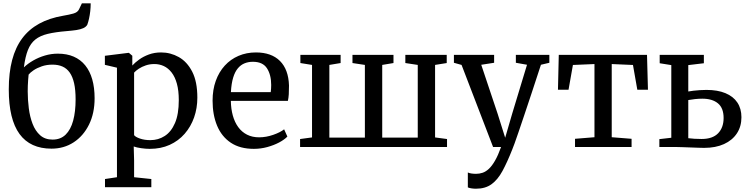

<svg xmlns="http://www.w3.org/2000/svg" viewBox="-20 -886 4514 1157"><path d="M290.3 9.8Q226.6 9.8 178.3 -12.2Q130 -34.2 97.7 -78.5Q65.4 -122.8 49.1 -189.9Q32.9 -256.9 32.9 -347.1Q32.9 -447.4 53.1 -523.9Q73.2 -600.5 113.7 -654.8Q154.2 -709.2 215.7 -743.1Q277.1 -776.9 359.8 -791Q397.1 -797.3 422.2 -804.4Q447.3 -811.5 455.8 -829L473.5 -866H526.5Q526.5 -841.6 523.8 -818Q521.1 -794.4 516.5 -773.7Q511.9 -753 505.9 -736.7Q498.3 -723.7 481.6 -716.2Q465 -708.7 439.9 -704.9Q414.8 -701.2 381.7 -698.5Q313.6 -692.9 267.7 -681.9Q221.8 -670.9 193 -647.9Q164.3 -624.9 148.2 -584.7Q132.2 -544.4 123.9 -480.1Q148 -502.9 180.3 -521.5Q212.6 -540.1 250.6 -551.4Q288.5 -562.7 328.2 -562.7Q383 -562.7 424.3 -544.7Q465.6 -526.7 493.7 -492Q521.7 -457.4 535.9 -407.5Q550.1 -357.7 550.1 -294.1Q550.1 -203.4 516.3 -135Q482.4 -66.6 423.9 -28.4Q365.4 9.8 290.3 9.8ZM296.9 -44.8Q344.9 -44.8 375.5 -74.7Q406.1 -104.6 420.9 -159.1Q435.6 -213.5 435.6 -286.8Q435.6 -343.7 426.7 -383.7Q417.7 -423.7 400.2 -448.6Q382.6 -473.6 356.7 -485Q330.8 -496.5 296.4 -496.5Q261.6 -496.5 232.2 -486.5Q202.9 -476.5 182.3 -462.5Q161.7 -448.5 152.4 -436.4Q151 -421.8 149.6 -404.5Q148.2 -387.1 147.6 -369.3Q147 -351.5 147 -335.3Q147 -285.3 153.5 -234Q159.9 -182.7 176.3 -139.9Q192.6 -97.2 221.9 -71Q251.2 -44.8 296.9 -44.8Z M612.7 242V192.8L684.8 181.9V-478.1L612 -495.3V-549.8L754.7 -567.6H756.7L777.3 -550.1V-491.2Q793.6 -509.2 818.9 -527.4Q844.1 -545.6 877.4 -557.8Q910.7 -570 950.8 -570Q1007.4 -570 1057.4 -542.1Q1107.4 -514.1 1138.3 -454.1Q1169.2 -394 1169.2 -297.4Q1169.2 -234.1 1149.6 -178.3Q1129.9 -122.5 1092.7 -79.8Q1055.5 -37.1 1002.4 -13Q949.3 11 882.3 11Q858.2 11 830.8 7Q803.3 3.1 785.8 -3.3L788.1 80.6V181.9L891.9 192.8V242ZM886 -41.5Q933.8 -41.5 972.6 -66.5Q1011.5 -91.4 1034.4 -144.5Q1057.4 -197.6 1057.4 -282.6Q1057.4 -340.2 1046 -381.5Q1034.6 -422.8 1014.2 -449.1Q993.8 -475.4 967.2 -487.8Q940.6 -500.1 910.3 -500.1Q882.5 -500.1 858.6 -492Q834.7 -483.9 816.5 -471.9Q798.3 -459.9 788.1 -448.4V-71.7Q795.5 -60.9 822.9 -51.2Q850.3 -41.5 886 -41.5Z M1509.9 11Q1426.2 11 1370.8 -26Q1315.5 -63 1288.2 -128.6Q1261 -194.2 1261 -279.4Q1261 -345.4 1280.3 -398.9Q1299.6 -452.4 1334.6 -490.7Q1369.5 -528.9 1417.3 -549.4Q1465.2 -570 1522.2 -570Q1615.7 -570 1667.1 -518.6Q1718.5 -467.1 1721.5 -370.6Q1721.5 -340.5 1720.2 -318Q1718.8 -295.5 1714.8 -278.2H1371.1Q1371.8 -230 1383 -189.7Q1394.2 -149.4 1415.6 -120Q1437 -90.6 1468.5 -74.6Q1500.1 -58.5 1541.4 -58.5Q1583.5 -58.5 1626.5 -73.5Q1669.4 -88.5 1692.2 -106.8L1711.7 -63Q1693.8 -44.4 1662.1 -27.5Q1630.3 -10.7 1590.7 0.2Q1551 11 1509.9 11ZM1371.5 -330.9H1611.5Q1612.7 -339.6 1613.5 -352.1Q1614.2 -364.7 1614.2 -374.1Q1614.2 -434.9 1588.9 -474.3Q1563.6 -513.7 1503.6 -513.7Q1476.8 -513.7 1453.9 -504.5Q1430.9 -495.3 1413.3 -474.3Q1395.7 -453.4 1385 -418.2Q1374.3 -383 1371.5 -330.9Z M1788.3 0V-48.2L1860.3 -57.9V-494.8L1790.1 -506.1V-555.3H2032.6V-506.1L1964.7 -494.8V-56.9H2178.8V-494.8L2104 -506.1V-555.3H2351.1V-506.1L2283.3 -494.8V-56.9H2497.4V-494.8L2422.6 -506.1V-555.3H2672V-506.1L2601.8 -494.8V-57.9L2673.8 -48.2V0Z M2848.1 251.2Q2832.8 251.2 2819.7 248.9Q2806.5 246.7 2799.2 243.1V153.2Q2805.5 157 2819.6 159.3Q2833.7 161.5 2848.5 161.5Q2868.9 161.5 2888.3 155Q2907.7 148.5 2926.2 131.2Q2944.8 113.9 2963.1 82Q2981.4 50.2 2999.4 0H2951.4L2761.4 -494.8L2715.3 -507.7V-555.3H2957.6V-507.7L2880 -495.7L2978.6 -201L3024.2 -56L3066.7 -201.9L3155.8 -495.8L3088.6 -507.7V-555.3H3290.4V-507.7L3239.7 -495.8Q3209.1 -401.6 3183.7 -325.2Q3158.3 -248.8 3138.5 -189.8Q3118.7 -130.8 3104.3 -88.7Q3089.9 -46.6 3080.5 -20.7Q3071.1 5.2 3066.8 15Q3036.5 91.6 3007.9 144.4Q2979.3 197.1 2941.9 224.1Q2904.6 251.2 2848.1 251.2Z M3445.1 0V-49.6L3562.3 -59.1V-500L3432.4 -494.5L3406 -345.2H3342.3L3347.2 -555.3H3878.9L3884.6 -345.2H3820.5L3794.3 -494.5L3666.3 -500V-59.1L3785.9 -49.6V0Z M3953.3 0V-47.6L4025.3 -55.9V-493.7L3955.3 -504.9V-555.3H4221.5V-504.9L4127.6 -493.7V-334.7Q4141.3 -337.3 4159.4 -339.4Q4177.5 -341.5 4197.6 -342.8Q4217.7 -344.2 4236.8 -344.2Q4304.3 -344.2 4351.5 -324.6Q4398.8 -305 4423.3 -268.2Q4447.9 -231.4 4447.9 -179.4Q4447.9 -123.8 4420.6 -82.3Q4393.3 -40.8 4342.9 -17.8Q4292.6 5.1 4223.4 5.1Q4210.8 5.1 4188.8 4.3Q4166.8 3.4 4142 2.6Q4117.2 1.7 4095.4 0.9Q4073.7 0 4060.8 0ZM4207.9 -48.5Q4274.2 -48.5 4307.4 -82.9Q4340.5 -117.2 4340.5 -175Q4340.5 -235.1 4306.4 -263.2Q4272.4 -291.3 4212.2 -291.3Q4190.5 -291.3 4167.4 -288.8Q4144.3 -286.3 4127.6 -283.1V-53.2Q4143.5 -51.2 4164.5 -49.8Q4185.5 -48.5 4207.9 -48.5Z"/></svg>

Font: Merriweather Light
Style: Regular
Weight: 300
Designer: Eben Sorkin
Foundry: Eben Sorkin
Version: Version 2.100